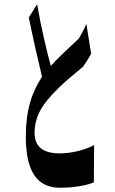

<svg xmlns="http://www.w3.org/2000/svg" viewBox="-20 -828 540 900"><path d="M407 -576 385 -716C375 -692 364 -673 350 -648C321 -619 265 -571 218 -519C197 -598 173 -697 154 -808L115 -746C135 -648 157 -551 177 -468C129 -396 101 -310 101 -188C101 -3 169 52 262 52C325 52 383 42 420 27L421 -148C382 -126 315 -109 261 -109C182 -109 142 -140 142 -206C142 -272 170 -325 217 -376C265 -432 335 -486 369 -515C383 -535 396 -555 407 -576Z"/></svg>

Font: 寒蝉无机体 CompactMedium
Style: Regular
Weight: 500
Width: 3
Designer: ChillTanhei {Warren2060}; 
Source Han Sans {Ryoko NISHIZUKA 西塚涼子 (kana, bopomofo & ideographs); Paul D. Hunt (Latin, Gre
Foundry: ChillType&Adobe
Version: Version 1.000;Glyphs 3.1.1 (3135)